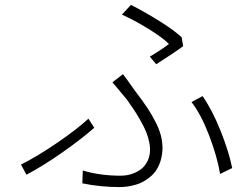

<svg xmlns="http://www.w3.org/2000/svg" viewBox="-20 -744 996 777"><path d="M612.2 -484 586.3 -514.9Q634.2 -543.3 663.7 -566.1Q637.8 -592 582 -626.4Q526.3 -660.9 473.4 -685L509.9 -724.1Q563.9 -697.1 623.9 -659.6Q683.9 -622.2 715.2 -593L721.2 -557.2Q687.5 -532 612.2 -484ZM313.2 -2.1 315 -54Q384.6 -33 468.4 -33Q481.5 -33 495.2 -35.3Q508.9 -37.6 524 -43.9Q539.1 -50.1 551.3 -59.7Q563.6 -69.2 573.2 -85Q582.7 -100.9 585.9 -121.1Q589.1 -141 584.7 -164.6Q580.3 -188.2 571.9 -209Q563.6 -229.8 548.8 -255.7Q534.1 -281.6 522.4 -299.2Q510.7 -316.8 493.6 -340.9Q484.4 -352.6 462.2 -378.7Q440 -404.8 435 -410.9L477.6 -443.9Q488.3 -430.4 529.5 -372.2Q557.5 -335.9 576.9 -306.6Q596.2 -277.3 612.6 -244.3Q628.9 -211.3 634.6 -179.3Q640.3 -147.4 635.3 -116.8Q631 -90.6 620.2 -69.1Q609.4 -47.6 594.5 -34.1Q579.5 -20.6 562.9 -10.8Q546.2 -1.1 527.9 3.9Q509.6 8.9 494.5 11Q479.4 13.1 464.8 13.1Q385.7 13.1 313.2 -2.1ZM919.7 -63.9 870.7 -40.1Q859 -110.4 826.3 -195.8Q793.7 -281.2 755 -331L799.7 -355.1Q839.1 -298.7 872.7 -214.5Q906.2 -130.3 919.7 -63.9ZM361.5 -226.9Q308.9 -180.8 231.9 -126.8Q154.8 -72.8 87 -36.9L65 -78.1Q127.5 -109 209.7 -165Q291.9 -220.9 337.7 -263.8Z"/></svg>

Font: Karasuma Gothic
Style: Light Italic
Weight: 300
Italic angle: 9.39998°
Designer: Rasmus Andersson / Ryoko Nishizuka
Foundry: rsms
Version: Version 1.00